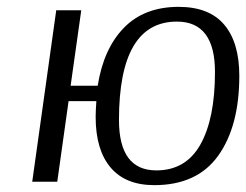

<svg xmlns="http://www.w3.org/2000/svg" viewBox="-20 -530 718 560"><path d="M501 -510Q590 -510 634 -458Q678 -406 678 -309Q678 -162 616.5 -76Q555 10 430 10Q346 10 302.5 -41.5Q259 -93 259 -189Q259 -205 261 -235H180L147 0H74L144 -500H217L186 -280H265Q282 -388 341.5 -449Q401 -510 501 -510ZM496 -467Q327 -467 327 -180Q327 -33 436 -33Q522 -33 564.5 -108.5Q607 -184 607 -320Q607 -467 496 -467Z"/></svg>

Font: ArsenalItalic
Style: Italic
Weight: 400
Italic angle: -9°
Designer: Andrij Shevchenko
Foundry: Stairsfor.com
Version: Version 1.000